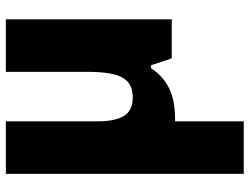

<svg xmlns="http://www.w3.org/2000/svg" viewBox="-116 -476 833 640"><g transform="rotate(-90 300.0 -156.5)"><path d="M226 11Q220 11 215 11V240H40V-553H215V-247Q215 -189 233 -159.5Q251 -130 294 -130Q331 -130 349.5 -149.5Q368 -169 374 -202.5Q380 -236 380 -276V-553H555V0H425L402 -69H392Q367 -30 326.5 -9.5Q286 11 226 11Z"/></g></svg>

Font: Noto Sans Mono Black
Style: Regular
Weight: 900
Designer: Monotype Design Team
Foundry: Monotype Imaging Inc.
Version: Version 2.014